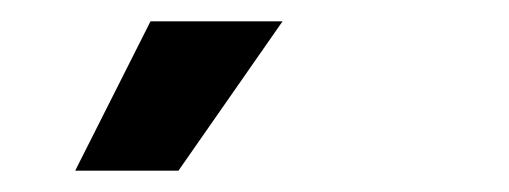

<svg xmlns="http://www.w3.org/2000/svg" viewBox="-20 23 477 180"><path d="M50.5 183 121.1 43H244.9L147.3 183Z"/></svg>

Font: REM Medium
Style: Italic
Weight: 500
Italic angle: -11°
Designer: Octavio Pardo
Foundry: Ashler Design
Version: Version 1.005;gftools[0.9.28]